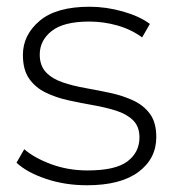

<svg xmlns="http://www.w3.org/2000/svg" viewBox="-20 -546 518 570"><path d="M238 4Q173 4 116.5 -15Q60 -34 29 -63L52 -103Q82 -77 132 -58.5Q182 -40 240 -40Q323 -40 358.5 -67Q394 -94 394 -138Q394 -170 375.5 -188.5Q357 -207 326 -217Q295 -227 258 -233.5Q221 -240 184 -248Q147 -256 116 -271Q85 -286 66.5 -312.5Q48 -339 48 -383Q48 -442 97.5 -484Q147 -526 246 -526Q295 -526 344.5 -512Q394 -498 425 -475L402 -435Q369 -459 328 -470.5Q287 -482 245 -482Q169 -482 133.5 -454Q98 -426 98 -384Q98 -351 116.5 -331.5Q135 -312 166 -301.5Q197 -291 234 -284.5Q271 -278 308 -270Q345 -262 376 -247.5Q407 -233 425.5 -207.5Q444 -182 444 -139Q444 -75 391 -35.5Q338 4 238 4Z"/></svg>

Font: Montserrat Light
Style: Regular
Weight: 300
Designer: Julieta Ulanovsky
Foundry: Julieta Ulanovsky
Version: Version 9.000; ttfautohint (v1.8.4.7-5d5b)